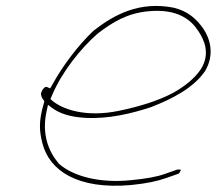

<svg xmlns="http://www.w3.org/2000/svg" viewBox="-20 -580 713 632"><path d="M119 -282C110 -270 118 -257 126 -247L124 -239C107 -181 109 -149 120 -107C143 -19 235 45 412 29C463 24 499 16 527 6L567 -8C569 -9 572 -12 574 -18C576 -20 577 -21 572 -22H564L524 -8C497 2 462 8 412 13C305 24 219 -1 174 -41C140 -81 116 -138 134 -217L138 -235L151 -225C176 -207 208 -195 262 -192C339 -188 415 -207 476 -227C549 -255 617 -291 655 -346C687 -400 672 -452 649 -486C628 -516 599 -544 550 -555C439 -576 357 -533 288 -479C240 -434 186 -364 151 -299L145 -289L136 -293C130 -296 125 -292 119 -283ZM146 -254 152 -268C184 -343 244 -419 301 -469C350 -507 400 -537 469 -543C566 -552 610 -514 634 -476C651 -450 674 -404 641 -352C619 -319 583 -293 551 -275C503 -249 439 -229 370 -215C264 -193 182 -219 146 -254ZM152 -268Z"/></svg>

Font: Stray Cat
Style: ExLtExtObl
Weight: 200
Version: Version 1.0